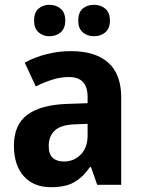

<svg xmlns="http://www.w3.org/2000/svg" viewBox="-20 -770 594 800"><path d="M276 -557Q377 -557 431 -509Q485 -461 485 -364V0H385L359 -74H355Q324 -30 288 -10Q252 10 192 10Q120 10 79 -36Q38 -82 38 -163Q38 -250 93.5 -291.5Q149 -333 258 -337L345 -340V-366Q345 -449 268 -449Q233 -449 199.5 -438.5Q166 -428 129 -410L83 -509Q125 -532 174.5 -544.5Q224 -557 276 -557ZM294 -252Q233 -250 208 -226Q183 -202 183 -162Q183 -127 200 -112Q217 -97 246 -97Q288 -97 316.5 -126Q345 -155 345 -206V-254ZM122 -684Q122 -718 140.5 -734Q159 -750 186 -750Q214 -750 233 -733.5Q252 -717 252 -684Q252 -652 233 -635.5Q214 -619 186 -619Q159 -619 140.5 -635.5Q122 -652 122 -684ZM306 -684Q306 -718 324.5 -734Q343 -750 372 -750Q400 -750 419 -733.5Q438 -717 438 -684Q438 -652 419 -635.5Q400 -619 372 -619Q343 -619 324.5 -635.5Q306 -652 306 -684Z"/></svg>

Font: Noto Sans Gurmukhi UI SemiCondensed
Style: Bold
Weight: 700
Width: 4
Designer: Jelle Bosma - Monotype Design Team
Foundry: Monotype Imaging Inc.
Version: Version 2.004; ttfautohint (v1.8.4.7-5d5b)